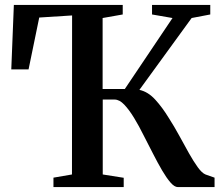

<svg xmlns="http://www.w3.org/2000/svg" viewBox="-20 -763 906 783"><path d="M198 0V-38.5L273.5 -51.5L274 -700L140 -691.5L96.5 -480H26L36.5 -743H480.5V-704L398.5 -689.5V-400H489L683.5 -689.5L600 -704V-743H837.5V-704L761.5 -689.5L548.5 -396.5Q583.5 -389 613 -356.8Q642.5 -324.5 668 -282.5Q690.5 -247.5 711 -209.8Q731.5 -172 750.5 -138.2Q769.5 -104.5 786.5 -81Q803.5 -57.5 818 -51.5L855 -38.5V0H705.5Q691.5 0 675.2 -18.8Q659 -37.5 641 -68.2Q623 -99 604.2 -136Q585.5 -173 566.5 -209.5Q547 -249 526.8 -282.2Q506.5 -315.5 486.8 -336.2Q467 -357 447.5 -357H399V-51.5L484.5 -38V0Z"/></svg>

Font: Merriweather 72pt SemiBold
Style: Regular
Weight: 600
Version: Version 2.100